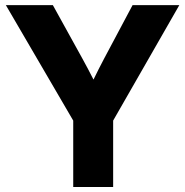

<svg xmlns="http://www.w3.org/2000/svg" viewBox="-20 -748 741 768"><path d="M272.9 0H432.6V-265.6L697.3 -727.5H510.3L396 -512.7C381.3 -485.4 367.7 -457.5 354 -429.7C339.8 -457.5 325.2 -485.4 310.1 -512.7L191.4 -727.5H3.4L272.9 -265.6Z"/></svg>

Font: Raveo Display
Style: Bold
Weight: 700
Designer: Jakub Foglar, Rasmus Andersson (Inter)
Foundry: Jakubfoglar.com
Version: Version 1.100;Glyphs 3.2.3 (3260)